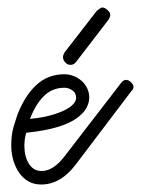

<svg xmlns="http://www.w3.org/2000/svg" viewBox="-20 -500 376 512"><path d="M303 -279Q309 -287 316 -287Q323 -287 329.5 -280.5Q336 -274 336 -269Q336 -262 331 -258L181 -60Q141 -8 90 -8Q70 -8 55.5 -16.5Q41 -25 31 -39.5Q21 -54 15.5 -72.5Q10 -91 10 -112Q10 -141 16 -161Q22 -181 26 -193Q46 -245 77 -273.5Q108 -302 152 -302Q165 -302 177 -297Q189 -292 198 -284Q207 -276 212.5 -264.5Q218 -253 218 -240Q218 -225 209.5 -210.5Q201 -196 182 -183Q163 -170 130.5 -160.5Q98 -151 50 -146Q45 -130 45 -111Q45 -83 57 -63.5Q69 -44 91 -44Q122 -44 152 -83ZM104 -250Q77 -228 60 -183Q92 -186 115 -192.5Q138 -199 153 -206.5Q168 -214 175.5 -222.5Q183 -231 183 -239Q183 -252 173 -259Q163 -266 152 -266Q124 -266 104 -250ZM183 -335Q177 -327 168 -327Q160 -327 154 -333.5Q148 -340 148 -348Q148 -353 152 -360L238 -471Q242 -474 246 -477Q250 -480 253 -480Q259 -480 266.5 -473.5Q274 -467 274 -461Q274 -454 269 -447Z"/></svg>

Font: Gruenewald VA
Style: Regular
Weight: 400
Designer: Peter Wiegel
Foundry: Peter Wiegel, nach dem Schriftentwurf von Dr. H. Gr¸newald
Version: Version 0.007